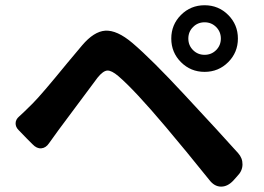

<svg xmlns="http://www.w3.org/2000/svg" viewBox="-20 -753 1005 732"><path d="M778 -67Q688 -179 612 -269Q493 -410 431 -463Q405 -485 389 -484Q373 -483 352 -457Q323 -419 235 -300Q212 -269 203 -257Q197 -249 185 -232Q173 -215 167 -207Q155 -189 137.5 -187.5Q120 -186 104 -203L82 -225L51 -257Q39 -269 39.5 -283.5Q40 -298 53 -309Q70 -324 105 -359Q138 -392 236 -512Q275 -558 293 -580Q338 -633 381 -636Q426 -639 485 -589Q559 -526 685 -390Q821 -244 888 -169Q905 -150 904.5 -125.5Q904 -101 885 -82L869 -64Q847 -41 822 -41.5Q797 -42 778 -67ZM760 -479Q707 -479 670 -516Q633 -553 633 -606Q633 -659 670 -696Q707 -733 760 -733Q813 -733 850 -696Q887 -659 887 -606Q887 -553 850 -516Q813 -479 760 -479ZM760 -544Q786 -544 804 -562Q822 -580 822 -606Q822 -632 804 -650Q786 -668 760 -668Q734 -668 716 -650Q698 -632 698 -606Q698 -580 716 -562Q734 -544 760 -544Z"/></svg>

Font: GenSenRounded JP B
Style: Regular
Weight: 700
Version: Version 1.501;PS 1;hotconv 16.6.51;makeotf.lib2.5.65220